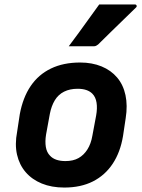

<svg xmlns="http://www.w3.org/2000/svg" viewBox="-20 -831 640 863"><path d="M340 -550Q394 -550 436.5 -532.5Q479 -515 506.5 -482.5Q534 -450 544 -403.5Q554 -357 545 -300L533 -220Q521 -147 486.5 -95Q452 -43 397.5 -15.5Q343 12 269 12Q212 12 168 -6Q124 -24 95.5 -57Q67 -90 56.5 -136Q46 -182 57 -239L69 -318Q83 -393 118 -444.5Q153 -496 209 -523Q265 -550 340 -550ZM329 -432Q294 -432 268 -419Q242 -406 226.5 -380.5Q211 -355 204 -319L187 -226Q182 -195 186 -170.5Q190 -146 205 -131Q216 -119 233.5 -113Q251 -107 274 -107Q309 -107 333 -120.5Q357 -134 373 -159.5Q389 -185 395 -220L412 -311Q418 -344 414 -369.5Q410 -395 395 -410Q384 -421 367.5 -426.5Q351 -432 329 -432ZM426 -811Q469 -811 507 -811Q545 -811 586 -811Q592 -811 594 -806Q596 -801 590 -796Q561 -768 534.5 -742Q508 -716 480.5 -689.5Q453 -663 421 -631Q417 -628 412.5 -625.5Q408 -623 402 -623Q373 -623 344 -623Q315 -623 289 -623Q312 -654 335 -685Q358 -716 380.5 -748Q403 -780 426 -811Z"/></svg>

Font: RecMonoLinear Nerd Font Mono
Style: Bold Italic
Weight: 700
Italic angle: -10°
Monospace: yes
Version: Version 1.085; ttfautohint (v1.8.4.7-5d5b);Nerd Fonts 3.2.1